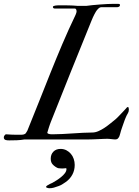

<svg xmlns="http://www.w3.org/2000/svg" viewBox="-79 -727 725 1001"><path d="M-59.1 -10.3Q-59.1 -15.6 -56.2 -19.8Q-53.2 -23.9 -48.8 -26.9Q-32.2 -25.9 -19.5 -25.1Q-6.8 -24.4 8.3 -24.4Q9.8 -24.4 14.4 -24.4Q19 -24.4 24.4 -24.4Q29.8 -24.4 34.7 -24.7Q39.6 -24.9 42 -25.4Q51.8 -27.3 55.9 -33.2Q60.1 -39.1 63.5 -45.4Q93.3 -118.2 122.8 -193.1Q152.3 -268.1 182.9 -344.2Q213.4 -420.4 245.8 -496.8Q278.3 -573.2 314.9 -649.4Q317.4 -655.3 318.8 -659.9Q320.3 -664.6 320.3 -669.9Q320.3 -671.9 318.4 -677.2Q316.4 -682.6 311 -682.6H206.1Q202.1 -682.6 199.5 -684.8Q196.8 -687 196.8 -690.9Q196.8 -693.8 200.7 -695.6Q204.6 -697.3 209.7 -698Q214.8 -698.7 220.5 -699Q226.1 -699.2 230 -699.2Q253.4 -699.2 277.3 -699Q301.3 -698.7 326.2 -696.3H370.6Q383.8 -698.2 402.8 -700.2Q421.9 -702.1 442.4 -703.6Q462.9 -705.1 482.2 -706.1Q501.5 -707 515.1 -707Q516.6 -707 520.8 -707Q524.9 -707 529.3 -707Q533.7 -707 537.6 -706.8Q541.5 -706.5 543 -706.1Q545.4 -705.6 545.9 -703.6Q546.4 -701.7 546.4 -699.2Q546.4 -694.8 541.5 -692.1Q536.6 -689.5 532.2 -689.5H449.2Q441.9 -689.5 435.8 -684.1Q429.7 -678.7 426.8 -674.8Q421.4 -668 413.6 -653.3Q405.8 -638.7 397 -616.7Q343.8 -485.4 290.8 -354Q237.8 -222.7 186 -91.3Q183.6 -85.4 180.7 -77.1Q177.7 -68.8 175.3 -60.8Q172.9 -52.7 170.7 -45.7Q168.5 -38.6 167.5 -34.7Q168.5 -31.7 172.4 -30Q176.3 -28.3 180.9 -27.6Q185.5 -26.9 189.9 -26.9Q194.3 -26.9 196.8 -26.9Q219.7 -26.9 246.6 -28.3Q273.4 -29.8 300.5 -31.5Q327.6 -33.2 353.8 -34.7Q379.9 -36.1 401.9 -36.1Q418 -36.1 434.6 -43.5Q451.2 -50.8 466.8 -61.3Q482.4 -71.8 496.6 -83.5Q510.7 -95.2 522 -104Q526.9 -107.9 533.9 -115Q541 -122.1 548.8 -130.4Q556.6 -138.7 564.5 -147Q572.3 -155.3 578.6 -162.1Q582.5 -168.9 587.9 -168.9Q591.3 -168.9 592 -162.8Q592.8 -156.7 592.8 -154.8Q592.8 -144.5 586.9 -135Q581.1 -125.5 577.1 -115.7Q575.2 -111.8 571.5 -102.1Q567.9 -92.3 564 -81.1Q560.1 -69.8 556.6 -59.8Q553.2 -49.8 551.8 -45.4Q549.8 -39.6 548.1 -31.7Q546.4 -23.9 543.5 -16.8Q540.5 -9.8 535.6 -4.9Q530.8 0 522 0Q519 0 513.4 -0.5Q507.8 -1 502 -1.7Q496.1 -2.4 490.2 -2.9Q484.4 -3.4 480.5 -3.4Q475.1 -3.4 462.4 -2.9Q449.7 -2.4 435.1 -1.7Q420.4 -1 406.2 -0.5Q392.1 0 383.3 0H48.3Q30.3 3.4 8.3 4.2Q-13.7 4.9 -30.3 4.9Q-35.2 4.9 -40.3 4.6Q-45.4 4.4 -49.6 2.9Q-53.7 1.5 -56.4 -1.7Q-59.1 -4.9 -59.1 -10.3ZM161.1 248V247.6Q161.1 244.1 167 240.2Q174.8 234.9 180.9 232.2Q187 229.5 191.4 227.5L194.3 226.1Q203.1 221.2 215.6 213.4Q228 205.6 239.7 196Q251.5 186.5 259.5 175.8Q267.6 165 267.6 153.8Q267.6 149.9 264.2 149.9Q259.3 150.4 254.9 150.9Q250.5 151.4 246.1 151.4Q240.7 151.4 235.6 150.9Q230.5 150.4 225.1 149.9Q222.7 149.4 218.5 147.5Q214.4 145.5 210.2 142.6Q206.1 139.6 202.1 136.5Q198.2 133.3 196.3 130.9Q185.5 120.1 185.5 100.6Q185.5 77.6 199.5 63.5Q213.4 49.3 236.8 49.3Q253.4 49.3 267.1 56.4Q280.8 63.5 290.5 75Q300.3 86.4 305.4 101.6Q310.5 116.7 310.5 132.8Q310.5 160.6 298.3 183.3Q286.1 206.1 264.2 221.7Q256.3 226.6 248 232.4Q239.7 238.3 227.5 242.7Q212.9 248 201.9 251.2Q190.9 254.4 178.7 254.4Q174.3 254.4 167.7 252.4Q161.1 250.5 161.1 248Z"/></svg>

Font: IM FELL French Canon
Style: Italic
Weight: 400
Italic angle: -17°
Designer: Igino Marini
Foundry: Igino Marini
Version: 3.00